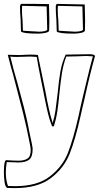

<svg xmlns="http://www.w3.org/2000/svg" viewBox="-43 -785 512 988"><path d="M210 -629Q210 -620 191 -616Q172 -612 153 -612Q75 -612 65 -623Q65 -644 63 -686Q60 -718 60 -750Q60 -761 66 -765H137Q186 -765 209 -764L211 -677ZM394 -629Q394 -620 375 -616Q356 -612 337 -612Q259 -612 249 -623Q249 -644 247 -686Q244 -718 244 -750Q244 -761 250 -765L393 -762L395 -677ZM71 -755 70 -737Q70 -709 73 -682Q75 -646 75 -627L105 -625Q153 -622 157 -622Q190 -622 200 -631L197 -752ZM255 -755 254 -737Q254 -709 257 -682Q259 -646 259 -627L289 -625Q337 -622 341 -622Q374 -622 384 -631L381 -752ZM228 -152Q238 -185 242.5 -216.5Q247 -248 254 -308Q260 -373 268 -418Q276 -463 295 -504L356 -505Q376 -506 417 -506Q443 -506 446 -497Q420 -405 390 -268Q386 -254 380 -226L372 -190Q345 -69 316 5Q287 79 219.5 131Q152 183 32 183Q6 183 -6 182Q-16 177 -19.5 152Q-23 127 -23 102Q-23 44 -12 39Q-2 39 20 41L51 42Q82 42 98.5 31Q115 20 115 -12Q115 -21 113 -31.5Q111 -42 110 -47Q95 -126 75.5 -204Q56 -282 25 -399Q12 -443 -3 -503L43 -502Q56 -501 84 -503L113 -504Q139 -504 152 -502L191 -313Q198 -272 207.5 -229.5Q217 -187 228 -152ZM112 -494Q89 -494 78 -493L44 -492Q21 -492 10 -494Q25 -431 48 -353Q85 -220 100 -147Q106 -114 120 -50Q120 -49 122.5 -36.5Q125 -24 125 -18Q125 23 106.5 37Q88 51 52 51Q33 51 23 50L-8 49Q-13 77 -13 101Q-13 142 -2 172Q10 173 35 173Q149 173 214 122.5Q279 72 306.5 1.5Q334 -69 361 -187L370 -229L385 -294Q390 -314 405 -377.5Q420 -441 435 -495Q413 -497 402 -497Q385 -497 349 -495L298 -494Q283 -454 276 -410.5Q269 -367 263 -307Q258 -252 252 -212Q246 -172 234 -135H225Q212 -167 204 -200.5Q196 -234 186 -284L181 -310L170 -364Q152 -452 146 -492Q124 -494 112 -494Z"/></svg>

Font: Londrina Outline
Style: Regular
Weight: 400
Designer: Marcelo Magalhaes
Foundry: Marcelo Magalhães
Version: Version 1.002